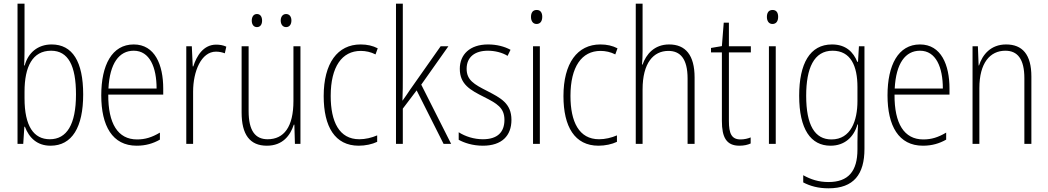

<svg xmlns="http://www.w3.org/2000/svg" viewBox="-20 -873 5684 1041"><path d="M113 -599V-853H75V-93H106L112 -186H115C138 -125 182 -83 254 -83C371 -83 431 -184 431 -361C431 -539 373 -632 260 -632C184 -632 132 -586 114 -518H111C112 -541 113 -573 113 -599ZM257 -598C350 -598 392 -517 392 -361C392 -198 342 -118 250 -118C163 -118 113 -189 113 -340V-376C113 -511 156 -598 257 -598Z M705 -632C587 -632 529 -520 529 -356C529 -191 589 -83 721 -83C770 -83 810 -95 847 -116V-154C803 -128 767 -117 723 -117C619 -117 566 -203 567 -360H865V-393C865 -521 820 -632 705 -632ZM705 -598C792 -598 829 -508 829 -393H568C575 -530 626 -598 705 -598Z M1152 -631C1083 -631 1046 -570 1028 -513H1025L1020 -622H990V-93H1027V-376C1027 -486 1071 -593 1151 -593C1169 -593 1186 -589 1199 -584L1207 -620C1190 -628 1171 -631 1152 -631Z M1345 -761C1345 -741 1355 -726 1373 -726C1391 -726 1401 -740 1401 -761C1401 -783 1391 -797 1373 -797C1355 -797 1345 -782 1345 -761ZM1502 -762C1502 -741 1513 -726 1531 -726C1549 -726 1560 -740 1560 -762C1560 -783 1549 -797 1531 -797C1513 -797 1502 -782 1502 -762ZM1609 -622H1571V-326C1571 -184 1519 -118 1431 -118C1364 -118 1328 -164 1328 -271V-622H1290V-263C1290 -144 1334 -83 1427 -83C1513 -83 1554 -139 1573 -197H1576L1579 -93H1609Z M1925 -83C1961 -83 1998 -91 2025 -104V-139C1995 -126 1961 -118 1928 -118C1819 -118 1773 -213 1773 -353C1773 -511 1834 -597 1936 -597C1963 -597 1991 -591 2016 -578L2028 -611C2001 -625 1971 -632 1935 -632C1810 -632 1735 -530 1735 -352C1735 -186 1796 -83 1925 -83Z M2164 -463V-853H2127V-93H2164V-284L2239 -383L2385 -93H2426L2264 -414L2411 -622H2369L2203 -386C2189 -365 2179 -350 2163 -328H2162C2164 -374 2164 -415 2164 -463Z M2753 -223C2753 -313 2694 -342 2621 -380C2550 -416 2510 -439 2510 -500C2510 -564 2555 -598 2625 -598C2663 -598 2704 -588 2732 -570L2748 -603C2715 -621 2673 -632 2626 -632C2527 -632 2473 -577 2473 -500C2473 -416 2529 -385 2605 -347C2674 -312 2715 -289 2715 -223C2715 -157 2678 -118 2598 -118C2550 -118 2503 -133 2467 -156V-115C2496 -99 2542 -83 2598 -83C2701 -83 2753 -137 2753 -223Z M2890 -819C2867 -819 2859 -802 2859 -781C2859 -760 2869 -743 2889 -743C2910 -743 2920 -759 2920 -782C2920 -802 2912 -819 2890 -819ZM2907 -622H2870V-93H2907Z M3225 -83C3261 -83 3298 -91 3325 -104V-139C3295 -126 3261 -118 3228 -118C3119 -118 3073 -213 3073 -353C3073 -511 3134 -597 3236 -597C3263 -597 3291 -591 3316 -578L3328 -611C3301 -625 3271 -632 3235 -632C3110 -632 3035 -530 3035 -352C3035 -186 3096 -83 3225 -83Z M3464 -596V-853H3427V-93H3464V-388C3464 -532 3523 -597 3604 -597C3668 -597 3708 -555 3708 -447V-93H3746V-453C3746 -574 3697 -632 3608 -632C3527 -632 3483 -578 3464 -523H3461C3463 -547 3464 -566 3464 -596Z M3995 -117C3946 -117 3932 -150 3932 -217V-589H4051V-622H3932V-750H3904L3894 -623L3835 -613V-589H3894V-217C3894 -129 3918 -83 3989 -83C4015 -83 4034 -88 4050 -95V-128C4036 -122 4016 -117 3995 -117Z M4169 -819C4146 -819 4138 -802 4138 -781C4138 -760 4148 -743 4168 -743C4189 -743 4199 -759 4199 -782C4199 -802 4191 -819 4169 -819ZM4186 -622H4149V-93H4186Z M4491 -632C4371 -632 4313 -528 4313 -354C4313 -172 4376 -83 4483 -83C4559 -83 4609 -129 4629 -198H4632C4630 -160 4629 -134 4629 -103V-63C4629 56 4579 114 4472 114C4419 114 4376 100 4335 77V116C4373 136 4417 148 4472 148C4609 148 4667 72 4667 -66V-622H4637L4632 -538H4628C4607 -590 4567 -632 4491 -632ZM4494 -598C4593 -598 4629 -515 4629 -401V-325C4629 -220 4594 -117 4488 -117C4398 -117 4351 -194 4351 -354C4351 -503 4393 -598 4494 -598Z M4968 -632C4850 -632 4792 -520 4792 -356C4792 -191 4852 -83 4984 -83C5033 -83 5073 -95 5110 -116V-154C5066 -128 5030 -117 4986 -117C4882 -117 4829 -203 4830 -360H5128V-393C5128 -521 5083 -632 4968 -632ZM4968 -598C5055 -598 5092 -508 5092 -393H4831C4838 -530 4889 -598 4968 -598Z M5435 -632C5352 -632 5307 -577 5288 -518H5286L5282 -622H5253V-93H5290V-395C5290 -532 5348 -598 5431 -598C5496 -598 5534 -554 5534 -449V-93H5572V-458C5572 -578 5523 -632 5435 -632Z"/></svg>

Font: Noto Sans Telugu UI Condensed ExtraLight
Style: Regular
Weight: 200
Width: 3
Designer: Jelle Bosma - Monotype Design Team
Foundry: Monotype Imaging Inc.
Version: Version 2.005